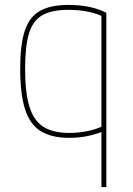

<svg xmlns="http://www.w3.org/2000/svg" viewBox="-20 -550 540 780"><path d="M392 210V-498L403 -480Q375 -495 338 -502.5Q301 -510 258 -510Q191 -510 152.5 -488.5Q114 -467 98 -415Q82 -363 82 -270Q82 -174 99.5 -117Q117 -60 156 -35Q195 -10 261 -10Q299 -10 335.5 -17.5Q372 -25 401 -39L410 -21Q382 -8 343.5 1Q305 10 261 10Q189 10 145 -17.5Q101 -45 81.5 -107Q62 -169 62 -270Q62 -368 80.5 -424.5Q99 -481 142 -505.5Q185 -530 258 -530Q350 -530 412 -498V210Z"/></svg>

Font: M PLUS Code Latin Thin
Style: Regular
Weight: 250
Designer: Coji Morishita
Foundry: UNDERFOREST DESIGN
Version: Version 1.002; ttfautohint (v1.8.3)